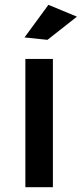

<svg xmlns="http://www.w3.org/2000/svg" viewBox="-20 -775 338 795"><path d="M85 -531H199V0H85ZM180.5 -755 298.5 -706 176.5 -610 81.5 -620Z"/></svg>

Font: Argentum Sans
Style: Regular
Weight: 400
Designer: Julieta Ulanovsky, Owen Earl, Chris M. Simpson, Rasmus Andersson, Cristiano Sobral
Foundry: The Argentum Sans Project Authors
Version: Version 3.135; ttfautohint (v1.8.4.7-5d5b-dirty)